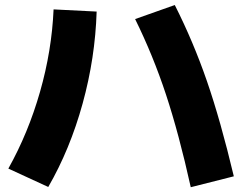

<svg xmlns="http://www.w3.org/2000/svg" viewBox="-20 -742 978 775"><path d="M525.4 -665 685.5 -721.7Q760.3 -573.7 815.2 -414.8Q870.1 -255.9 923.8 -30.3L750 13.7Q702.1 -202.6 649.9 -360.6Q597.7 -518.6 525.4 -665ZM196.3 -704.1 370.1 -695.3Q364.3 -508.3 313.5 -324Q262.7 -139.6 174.8 12.7L13.7 -61.5Q94.2 -205.6 141.6 -371.6Q189 -537.6 196.3 -704.1Z"/></svg>

Font: Pretendard JP Black
Style: Regular
Weight: 900
Designer: Base glyphs from Inter by Rasmus Andersson; Hangeul glyphs from Noto Sans CJK(Source Han Sans) by Jang Soo-young and Kan
Foundry: Kil Hyung-jin
Version: Version 1.309